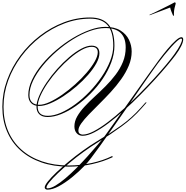

<svg xmlns="http://www.w3.org/2000/svg" viewBox="-70 -1042 1581 1636"><path d="M335 574Q325 574 318 569Q311 564 311 555Q311 538 338 504Q365 470 411 426.5Q457 383 515 335Q573 287 635.5 242Q698 197 756 162Q867 95 959.5 29Q1052 -37 1127 -121L1170 -169H1180L1136 -119Q1062 -35 967.5 34Q873 103 763 171Q703 208 641 253Q579 298 523 345Q467 392 422.5 434.5Q378 477 352 509Q326 541 326 556Q326 563 335 563Q363 563 402.5 539.5Q442 516 488.5 476.5Q535 437 583 388.5Q631 340 676.5 289.5Q722 239 760.5 193.5Q799 148 824 115Q825 114 846.5 84Q868 54 902 6Q936 -42 976.5 -99.5Q1017 -157 1058 -214.5Q1099 -272 1133.5 -321Q1168 -370 1190 -400.5Q1212 -431 1214 -434Q1245 -478 1282.5 -528.5Q1320 -579 1357.5 -623.5Q1395 -668 1426.5 -696.5Q1458 -725 1476 -725Q1483 -725 1487 -720Q1491 -715 1491 -705Q1491 -684 1474 -649.5Q1457 -615 1426 -573Q1399 -537 1353.5 -482.5Q1308 -428 1249 -363.5Q1190 -299 1123.5 -232Q1057 -165 988 -103Q919 -41 854 8Q789 57 732.5 86Q676 115 634 115Q603 115 583.5 93Q564 71 564 35Q564 -8 587.5 -49.5Q611 -91 650 -133Q689 -175 736 -218Q783 -261 829.5 -307.5Q876 -354 915 -405.5Q954 -457 977.5 -514.5Q1001 -572 1001 -638Q1001 -803 827 -803Q766 -803 695 -777.5Q624 -752 551.5 -707Q479 -662 413 -604.5Q347 -547 294.5 -483Q242 -419 211.5 -354.5Q181 -290 181 -232Q181 -192 202.5 -170.5Q224 -149 264 -149Q302 -149 353 -172.5Q404 -196 460 -235Q516 -274 570 -322.5Q624 -371 667.5 -421.5Q711 -472 737 -518Q763 -564 763 -597Q763 -643 710 -643Q674 -643 626.5 -617Q579 -591 527.5 -547Q476 -503 426.5 -448.5Q377 -394 337.5 -336.5Q298 -279 274.5 -226Q251 -173 251 -133Q251 -55 337 -55Q389 -55 449.5 -81.5Q510 -108 573 -154.5Q636 -201 693.5 -261Q751 -321 796.5 -388Q842 -455 868.5 -522.5Q895 -590 895 -652Q895 -771 847 -827Q799 -883 698 -883Q585 -883 477.5 -842Q370 -801 276 -728.5Q182 -656 111 -561Q40 -466 0 -356.5Q-40 -247 -40 -132Q-40 -18 -1 74Q38 166 111.5 232Q185 298 287.5 333Q390 368 516 368Q615 368 711.5 347Q808 326 887 287L890 297Q811 335 713.5 356.5Q616 378 516 378Q387 378 283 342Q179 306 104.5 239Q30 172 -10 78Q-50 -16 -50 -132Q-50 -248 -9.5 -359.5Q31 -471 103 -567.5Q175 -664 270 -737Q365 -810 474 -851.5Q583 -893 698 -893Q803 -893 854 -834Q905 -775 905 -652Q905 -582 878 -510Q851 -438 805 -370Q759 -302 700 -243Q641 -184 577.5 -139.5Q514 -95 451.5 -70Q389 -45 336 -45Q290 -45 265.5 -68Q241 -91 241 -133Q241 -173 264.5 -227Q288 -281 327.5 -339.5Q367 -398 416.5 -453.5Q466 -509 518.5 -554Q571 -599 621 -626Q671 -653 710 -653Q743 -653 760 -637Q777 -621 777 -588Q777 -550 751 -502.5Q725 -455 681 -404.5Q637 -354 582.5 -307Q528 -260 470 -222Q412 -184 358.5 -161.5Q305 -139 264 -139Q220 -139 195.5 -163.5Q171 -188 171 -232Q171 -294 202.5 -361Q234 -428 288 -493Q342 -558 410 -616Q478 -674 551.5 -718Q625 -762 696.5 -787.5Q768 -813 827 -813Q907 -813 956.5 -782Q1006 -751 1029 -703Q1052 -655 1052 -603Q1052 -542 1027.5 -483Q1003 -424 962.5 -367Q922 -310 873.5 -257.5Q825 -205 776.5 -157Q728 -109 687.5 -67Q647 -25 622.5 9.5Q598 44 598 70Q598 90 610 97.5Q622 105 634 105Q674 105 729.5 76Q785 47 849.5 -2Q914 -51 982.5 -113Q1051 -175 1117.5 -242Q1184 -309 1242.5 -373Q1301 -437 1346 -491Q1391 -545 1416 -580Q1451 -629 1466 -660Q1481 -691 1481 -705Q1481 -713 1473 -713Q1462 -713 1440 -693.5Q1418 -674 1389.5 -642.5Q1361 -611 1331 -574Q1301 -537 1274 -500.5Q1247 -464 1227 -435Q1206 -406 1169 -352.5Q1132 -299 1085 -231Q1038 -163 986 -88.5Q934 -14 883 59Q832 132 786.5 195.5Q741 259 706.5 304Q672 349 654 367Q599 424 540.5 471Q482 518 429 546Q376 574 335 574ZM1205 -912 1204 -916Q1219 -922 1250.5 -937.5Q1282 -953 1317.5 -970.5Q1353 -988 1381 -1002.5Q1409 -1017 1418 -1022Q1427 -1022 1427 -1011Q1422 -995 1417 -972Q1412 -949 1412 -928Q1412 -924 1412 -919.5Q1412 -915 1413 -910Q1413 -908 1409 -908Q1407 -908 1404 -911Q1397 -928 1390.5 -943.5Q1384 -959 1380 -978Z"/></svg>

Font: Ballet
Style: Regular
Weight: 400
Designer: Maximiliano R. Sproviero
Foundry: Omnibus-Type
Version: Version 1.100